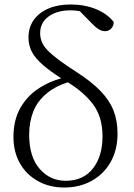

<svg xmlns="http://www.w3.org/2000/svg" viewBox="-20 -822 599 856"><path d="M266 14Q200 14 148.5 -15Q97 -44 68.5 -94.5Q40 -145 40 -212Q40 -288 72 -343Q104 -398 159 -432Q202 -459 253 -473Q203 -505 173 -531Q136 -563 121.5 -592Q107 -621 107 -655Q107 -700 130.5 -733Q154 -766 196 -784Q238 -802 295 -802Q357 -802 407.5 -781.5Q458 -761 487 -724Q487 -707 476 -695Q465 -683 448 -683Q434 -683 419.5 -692Q405 -701 388 -719L336 -772Q317 -776 296 -776Q234 -776 196.5 -748.5Q159 -721 159 -674Q159 -648 171 -625.5Q183 -603 218 -574Q253 -545 321 -501Q388 -458 428 -416.5Q468 -375 486 -329.5Q504 -284 504 -226Q504 -155 474 -101Q444 -47 390 -16.5Q336 14 266 14ZM282 -455Q226 -437 190 -407Q147 -372 128.5 -325Q110 -278 110 -222Q110 -123 156.5 -69.5Q203 -16 273 -16Q351 -16 394 -70.5Q437 -125 437 -214Q437 -302 394 -358Q352 -413 282 -455Z"/></svg>

Font: Early Summer Mincho Light
Style: Regular
Weight: 300
Designer: GuiWonder
Version: Version 1.002